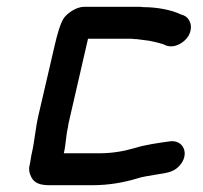

<svg xmlns="http://www.w3.org/2000/svg" viewBox="-20 -527 597 565"><path d="M180 -153C181 -162 184 -174 187 -187L239 -413H361C367 -413 372 -413 376 -412C379 -412 384 -412 389 -411L404 -409C409 -408 416 -408 424 -406C436 -404 436 -403 446 -401C451 -400 455 -398 460 -397L469 -393C495 -384 523 -402 535 -422C550 -450 538 -475 520 -482L511 -485C484 -498 442 -506 402 -506C397 -507 391 -507 384 -507H228C205 -507 179 -489 168 -474C157 -458 148 -423 142 -398L93 -187C84 -148 82 -113 74 -78C71 -66 70 -53 67 -40C64 -29 66 -18 72 -6C81 12 98 18 126 18H252C300 18 345 10 384 -2C399 -7 416 -9 432 -12C463 -18 487 -17 507 -38C540 -73 520 -117 479 -111C444 -106 407 -101 375 -91C345 -82 310 -76 274 -76H168V-77C174 -102 174 -128 180 -153Z"/></svg>

Font: Electronic
Style: ExBlkIt
Weight: 900
Version: Version 1.011